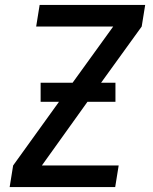

<svg xmlns="http://www.w3.org/2000/svg" viewBox="-20 -755 616 775"><path d="M19 0H445L459 -87H149L333 -344H446V-421H388L552 -648L566 -735H140L126 -648H437L273 -421H144V-344H218L33 -87Z"/></svg>

Font: Iosevka Sparkle Medium
Style: Italic
Weight: 500
Italic angle: -9°
Designer: Belleve Invis
Foundry: Belleve Invis
Version: Version 4.5.0; ttfautohint (v1.8.3)